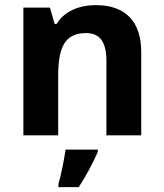

<svg xmlns="http://www.w3.org/2000/svg" viewBox="-20 -537 650 762"><path d="M540.5 0H402.3V-295.9Q402.3 -351.1 382.8 -378.4Q363.3 -405.8 320.8 -405.8Q262.7 -405.8 236.8 -366.9Q210.9 -328.1 210.9 -238.8V0H72.8V-506.8H178.2L196.8 -441.9H204.6Q227.5 -479 268.1 -497.8Q308.6 -516.6 360.4 -516.6Q448.7 -516.6 494.6 -468.8Q540.5 -420.9 540.5 -330.6ZM211.9 193.4Q218.8 170.9 227.5 128.4Q236.3 85.9 240.2 56.6H368.2V65.9Q334 142.1 292.5 205.6H211.9Z"/></svg>

Font: Bpm'online Open Sans
Style: Bold
Weight: 700
Foundry: Ascender Corporation
Version: Version 1.10